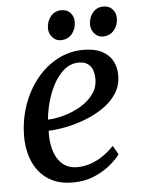

<svg xmlns="http://www.w3.org/2000/svg" viewBox="-54 -795 623 848"><g transform="rotate(-5 257.5 -370.5)"><path d="M446.5 -96.4Q432.9 -76.3 403.1 -51.2Q373.4 -26.1 330.8 -7.8Q288.3 10.5 235.9 10.5Q181.5 10.5 143.3 -8.5Q105.1 -27.5 81.6 -59.8Q58.1 -92 47.6 -131.9Q37.1 -171.7 37.7 -212.8Q38.5 -285.4 61.1 -349.7Q83.7 -414 123.4 -463.2Q163.2 -512.5 216.4 -540.8Q269.5 -569.1 331.8 -569.1Q381 -569.1 412.6 -553Q444.2 -536.9 459.6 -509.1Q475.1 -481.3 475.4 -446.8Q475.9 -399.7 452.7 -363.8Q429.5 -328 391.5 -302.4Q353.5 -276.7 309.2 -260.1Q264.9 -243.6 222.2 -235.4Q179.5 -227.2 148 -226.6Q146.2 -194.9 151.4 -164.5Q156.5 -134.1 169.7 -109.3Q182.8 -84.6 205 -70Q227.2 -55.3 259.5 -55.3Q290.3 -55.3 319.3 -65.2Q348.3 -75.2 374.8 -93.1Q401.3 -111.1 423.9 -135.3ZM308.1 -515Q271.3 -515 243.1 -492.1Q214.9 -469.2 195.1 -432.8Q175.3 -396.4 163.9 -354.9Q152.5 -313.4 149.3 -275.8Q183.5 -276.8 222.6 -288Q261.7 -299.2 296.3 -319.7Q330.8 -340.3 352.4 -369.8Q374 -399.3 373.6 -437.6Q373.1 -476.2 355.7 -495.6Q338.4 -515 308.1 -515ZM235.7 -620.3Q214.2 -620.3 198.9 -638Q183.7 -655.7 184.2 -679.4Q185.2 -710 203.6 -731.1Q222.1 -752.1 250 -752.1Q276.1 -752.1 290.6 -735.2Q305 -718.2 304.7 -695.4Q304.3 -663.9 286 -642.1Q267.6 -620.3 235.7 -620.3ZM422.3 -620.3Q400.8 -620.3 385.5 -638Q370.3 -655.7 370.8 -679.4Q371.8 -710 389.7 -731.1Q407.7 -752.1 436.2 -752.1Q462 -752.1 476.9 -735.2Q491.8 -718.2 491.3 -695.4Q490.8 -663.9 472.4 -642.1Q453.9 -620.3 422.3 -620.3Z"/></g></svg>

Font: Merriweather 7pt Light
Style: Italic
Weight: 300
Italic angle: -7.8°
Designer: Eben Sorkin
Foundry: Eben Sorkin
Version: Version 2.200;gftools[0.9.31]